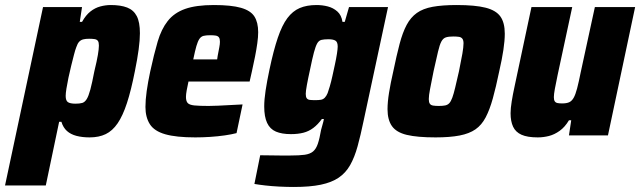

<svg xmlns="http://www.w3.org/2000/svg" viewBox="-67 -538 2544 763"><path d="M-47 199 104 -510H259L250 -451H259Q274 -478 292.5 -492.5Q311 -507 332 -512.5Q353 -518 373 -518Q413 -518 438.5 -508Q464 -498 476.5 -474Q489 -450 489 -406Q489 -379 484 -341.5Q479 -304 469 -255Q454 -179 437.5 -128.5Q421 -78 400.5 -48Q380 -18 353 -5Q326 8 289 8Q260 8 237 2Q214 -4 199 -17.5Q184 -31 177 -54H168L115 199ZM233 -126Q250 -126 260 -129Q270 -132 277.5 -144Q285 -156 292 -182Q299 -208 308 -255Q318 -296 322 -320Q326 -344 326 -357Q326 -370 322 -375.5Q318 -381 309.5 -382.5Q301 -384 287 -384Q273 -384 263.5 -381.5Q254 -379 247.5 -372Q241 -365 236 -350Q232 -340 227 -320.5Q222 -301 216 -277Q210 -253 205 -229Q200 -205 197 -186Q194 -167 194 -157Q194 -138 203 -132Q212 -126 233 -126Z M709 8Q633 8 589.5 -4.5Q546 -17 528.5 -44.5Q511 -72 511 -113Q511 -141 516 -176.5Q521 -212 530 -254Q545 -323 559.5 -372.5Q574 -422 599.5 -454.5Q625 -487 668.5 -502.5Q712 -518 783 -518Q852 -518 890.5 -507Q929 -496 944 -472.5Q959 -449 959 -410Q959 -391 955.5 -366Q952 -341 946.5 -313Q941 -285 934 -254L925 -214H682Q678 -196 675 -179.5Q672 -163 672 -153Q672 -136 679 -128.5Q686 -121 705.5 -119Q725 -117 762 -117Q777 -117 799.5 -118Q822 -119 848 -120.5Q874 -122 897 -123L873 -9Q854 -4 826.5 0Q799 4 768.5 6Q738 8 709 8ZM701 -302H796L798 -316Q802 -337 804.5 -350Q807 -363 807 -372Q807 -384 803 -389.5Q799 -395 790.5 -396.5Q782 -398 769 -398Q752 -398 742 -395.5Q732 -393 725.5 -383.5Q719 -374 713.5 -355Q708 -336 701 -302Z M1101 205Q1073 205 1043 203.5Q1013 202 987 199Q961 196 944 193L967 79Q988 79 1008 79.5Q1028 80 1047.5 80Q1067 80 1086 80Q1123 80 1144 77Q1165 74 1177 64Q1189 54 1196 33.5Q1203 13 1209 -22Q1212 -34 1215.5 -45.5Q1219 -57 1220 -65H1212Q1196 -43 1178 -29.5Q1160 -16 1138.5 -10.5Q1117 -5 1089 -5Q1053 -5 1029.5 -15Q1006 -25 994.5 -49.5Q983 -74 983 -115Q983 -142 988.5 -178.5Q994 -215 1004 -262Q1020 -338 1037 -388Q1054 -438 1075 -466Q1096 -494 1124 -506Q1152 -518 1191 -518Q1214 -518 1235.5 -512.5Q1257 -507 1273.5 -492.5Q1290 -478 1294 -451H1303L1320 -510H1475L1378 -58Q1366 0 1354 43.5Q1342 87 1324.5 118Q1307 149 1279 168Q1251 187 1208 196Q1165 205 1101 205ZM1186 -140Q1199 -140 1208 -141.5Q1217 -143 1223.5 -149.5Q1230 -156 1235 -168Q1238 -176 1243.5 -194.5Q1249 -213 1254 -236Q1259 -259 1264 -282Q1269 -305 1272 -324.5Q1275 -344 1275 -353Q1275 -371 1266 -376.5Q1257 -382 1238 -382Q1221 -382 1210.5 -379.5Q1200 -377 1193.5 -365.5Q1187 -354 1180.5 -329.5Q1174 -305 1165 -261Q1157 -225 1152.5 -200Q1148 -175 1148 -165Q1148 -153 1152 -147.5Q1156 -142 1164.5 -141Q1173 -140 1186 -140Z M1664 8Q1591 8 1549.5 -2Q1508 -12 1490.5 -37Q1473 -62 1473 -104Q1473 -132 1479 -169.5Q1485 -207 1496 -255Q1509 -318 1521 -363.5Q1533 -409 1549 -439Q1565 -469 1589.5 -486.5Q1614 -504 1652.5 -511Q1691 -518 1748 -518Q1821 -518 1862.5 -507.5Q1904 -497 1921.5 -472.5Q1939 -448 1939 -404Q1939 -377 1933.5 -340Q1928 -303 1917 -255Q1904 -192 1891.5 -147Q1879 -102 1863 -71.5Q1847 -41 1822.5 -24Q1798 -7 1759.5 0.5Q1721 8 1664 8ZM1677 -117Q1692 -117 1702 -119Q1712 -121 1718.5 -128Q1725 -135 1730.5 -150Q1736 -165 1742 -190.5Q1748 -216 1757 -255Q1766 -299 1770.5 -325Q1775 -351 1775 -366Q1775 -378 1770.5 -384Q1766 -390 1757.5 -391.5Q1749 -393 1734 -393Q1716 -393 1705 -389.5Q1694 -386 1687 -373Q1680 -360 1673.5 -332Q1667 -304 1656 -255Q1647 -210 1642 -184Q1637 -158 1637 -144Q1637 -132 1641 -126Q1645 -120 1654 -118.5Q1663 -117 1677 -117Z M2070 8Q2029 8 2005.5 -2.5Q1982 -13 1972 -34.5Q1962 -56 1962 -88Q1962 -107 1966.5 -135Q1971 -163 1978 -195L2045 -510H2207L2149 -240Q2142 -207 2138 -185Q2134 -163 2134 -152Q2134 -141 2137.5 -135.5Q2141 -130 2148.5 -128.5Q2156 -127 2167 -127Q2184 -127 2194.5 -131.5Q2205 -136 2212.5 -149Q2220 -162 2226.5 -187Q2233 -212 2241 -252L2297 -510H2457L2349 0H2194L2203 -60H2194Q2178 -33 2157 -18Q2136 -3 2114 2.5Q2092 8 2070 8Z"/></svg>

Font: Saira SemiCondensed ExtraBold
Style: Italic
Weight: 800
Width: 4
Italic angle: -12°
Designer: Hector Gatti with collaboration of the Omnibus-Type team
Foundry: Omnibus-Type
Version: Version 1.101